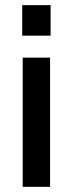

<svg xmlns="http://www.w3.org/2000/svg" viewBox="-20 -723 283 743"><path d="M67.9 0V-500H173.8V0ZM65.9 -585H175.8V-703.1H65.9Z"/></svg>

Font: TASA Orbiter Text Medium
Style: Regular
Weight: 500
Designer: Weizhong Zhang
Version: Version 1.000;Glyphs 3.1.2 (3151)